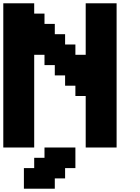

<svg xmlns="http://www.w3.org/2000/svg" viewBox="-20 -895 852 1165"><path d="M125 250H312.5V187.5H375V125H437.5V0H250V62.5H187.5V125H125ZM500 0H687.5V-875H500V-562.5H437.5V-625H375V-687.5H312.5V-750H250V-812.5H187.5V-875H0V0H187.5V-562.5H250V-500H312.5V-437.5H375V-375H437.5V-312.5H500Z"/></svg>

Font: Faithful 32x
Style: Semibold
Weight: 400
Foundry: Faithful Resource Pack
Version: Version 1.0; January 27, 2023